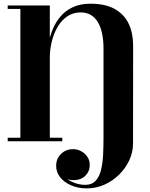

<svg xmlns="http://www.w3.org/2000/svg" viewBox="-20 -780 829 1060"><path d="M459.5 260Q411.5 260 373 243.5Q334.5 227 312.2 198.8Q290 170.5 290 135Q290 96 317 69.8Q344 43.5 383.5 43.5Q407 43.5 428 54.8Q449 66 462.2 85.5Q475.5 105 475.5 130.5Q475.5 166 451.2 190.2Q427 214.5 385.5 214.5Q360 214.5 338.5 202.5Q317 190.5 304 172Q291 153.5 291 135H310Q310 166 331.5 190Q353 214 385.2 227.2Q417.5 240.5 450.5 240.5Q487 240.5 507.8 218.2Q528.5 196 537.8 158.2Q547 120.5 549.2 74Q551.5 27.5 551.5 -20V-510.5Q551.5 -558.5 543.5 -595.8Q535.5 -633 519.5 -659Q503.5 -685 480 -698.2Q456.5 -711.5 426.5 -711.5Q383 -711.5 351 -689.5Q319 -667.5 297.8 -631Q276.5 -594.5 265.8 -550Q255 -505.5 255 -460.5H240.5Q240.5 -496 247.5 -536.8Q254.5 -577.5 270.5 -617Q286.5 -656.5 313.8 -688.8Q341 -721 382 -740.2Q423 -759.5 479.5 -759.5Q562.5 -759.5 614.5 -729.8Q666.5 -700 690.8 -648.2Q715 -596.5 715 -529L714.5 11.5Q714.5 60 693.8 104.8Q673 149.5 637.2 184.5Q601.5 219.5 555.8 239.8Q510 260 459.5 260ZM22.5 0V-19.5H324V0ZM92.5 0V-730.5H22.5V-750H255V0Z"/></svg>

Font: Bodoni Moda 11pt ExtraBold
Style: Regular
Weight: 800
Designer: Owen Earl
Foundry: indestructible type
Version: Version 2.004